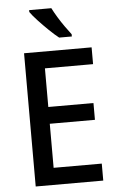

<svg xmlns="http://www.w3.org/2000/svg" viewBox="-62 -983 627 1025"><g transform="rotate(-5 252.0 -470.5)"><path d="M449 0H87V-714H449V-624H191V-417H433V-327H191V-91H449ZM253 -941Q264 -919 281 -891Q298 -863 316.5 -837Q335 -811 349 -793V-781H281Q259 -798 229.5 -826.5Q200 -855 173.5 -883.5Q147 -912 134 -931V-941Z"/></g></svg>

Font: Noto Sans Tamil SemiCondensed Medium
Style: Regular
Weight: 500
Width: 4
Designer: Jelle Bosma - Monotype Design Team
Foundry: Monotype Imaging Inc.
Version: Version 2.004; ttfautohint (v1.8.4.7-5d5b)